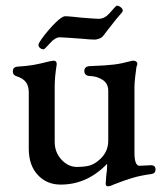

<svg xmlns="http://www.w3.org/2000/svg" viewBox="-20 -634 575 674"><path d="M351 11 353 -18Q356 -36 356 -51V-59Q286 14 193 14Q144 14 112.5 -20Q81 -54 81 -112V-310Q81 -332 71 -345.5Q61 -359 39 -366Q25 -370 25 -383Q25 -398 40 -400Q74 -402 97 -406Q120 -410 155 -419Q165 -421 168 -421Q180 -421 179 -407Q172 -364 172 -330V-136Q172 -100 195 -74.5Q218 -49 248 -48Q274 -48 291 -52Q308 -56 324 -69Q360 -97 360 -140V-315Q360 -341 340.5 -353.5Q321 -366 298 -367Q276 -367 276 -385Q276 -402 298 -402Q353 -404 380.5 -407.5Q408 -411 437 -419Q443 -421 448 -421Q454 -421 458 -418Q462 -415 462 -410Q462 -407 461 -404.5Q460 -402 459 -399Q457 -387 454.5 -364Q452 -341 452 -329V-98Q452 -52 470 -52L510 -54Q526 -54 526 -39Q526 -25 511 -23Q473 -18 443.5 -9Q414 0 381 13Q367 20 359 20Q351 20 351 11ZM115 -477Q115 -483 134.5 -508.5Q154 -534 176 -555.5Q198 -577 209 -577Q218 -577 238 -575L266 -572Q316 -568 326 -568Q347 -568 364 -587Q372 -596 380 -605Q388 -614 390 -614Q397 -614 404 -608.5Q411 -603 411 -596Q411 -593 402 -583Q393 -573 389 -568Q384 -562 359 -530L343 -509Q338 -502 328.5 -498.5Q319 -495 313 -495Q298 -495 268 -498Q201 -503 190 -503Q174 -503 157 -484Q154 -481 145 -471Q136 -461 133 -461Q126 -461 120.5 -465.5Q115 -470 115 -477Z"/></svg>

Font: EB Garamond Medium
Style: Regular
Weight: 500
Designer: Georg Duffner and Octavio Pardo
Foundry: Georg Duffner
Version: Version 1.000